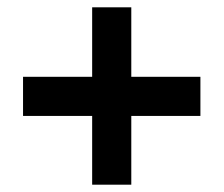

<svg xmlns="http://www.w3.org/2000/svg" viewBox="-20 -616 612 525"><path d="M339 -406V-596H232V-406H43V-299H232V-111H339V-299H528V-406Z"/></svg>

Font: Noto Traditional Nushu
Style: Bold
Weight: 700
Designer: LIU Zhao
Foundry: LiuZhao Studio
Version: Version 2.003